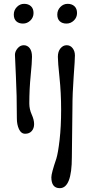

<svg xmlns="http://www.w3.org/2000/svg" viewBox="-20 -692 482 1002"><path d="M68 -73Q68 -199 63 -294Q58 -389 58 -406Q58 -423 71.5 -439.5Q85 -456 104 -456Q123 -456 135 -440.5Q147 -425 147 -395.5Q147 -366 140 -296.5Q133 -227 133 -152Q133 -122 145.5 -94.5Q158 -67 158 -44.5Q158 -22 145.5 -8Q133 6 111.5 6Q90 6 79 -18Q68 -42 68 -73ZM100 -569Q78 -569 65 -581Q52 -593 52 -616Q52 -639 68 -655.5Q84 -672 106 -672Q128 -672 141.5 -659.5Q155 -647 155 -624Q155 -601 138.5 -585Q122 -569 100 -569ZM358 -127 355 128Q355 290 292 290Q248 290 248 233Q248 212 274 136Q283 107 291 38Q299 -31 299 -119Q299 -207 290.5 -287.5Q282 -368 282 -395.5Q282 -423 295.5 -439.5Q309 -456 328 -456Q347 -456 359 -440.5Q371 -425 371 -402.5Q371 -380 364.5 -292.5Q358 -205 358 -127ZM327 -569Q305 -569 292 -581Q279 -593 279 -616Q279 -639 295 -655.5Q311 -672 333 -672Q355 -672 368.5 -659.5Q382 -647 382 -624Q382 -601 365.5 -585Q349 -569 327 -569Z"/></svg>

Font: Macondo
Style: Regular
Weight: 400
Version: Version 2.001